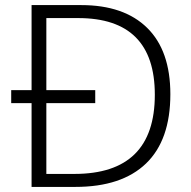

<svg xmlns="http://www.w3.org/2000/svg" viewBox="-20 -734 751 754"><path d="M299 -714Q467 -714 558 -624.5Q649 -535 649 -364Q649 -184 553.5 -92Q458 0 276 0H104V-329H24V-380H104V-714ZM287 -663H162V-380H354V-329H162V-51H272Q588 -51 588 -362Q588 -663 287 -663Z"/></svg>

Font: Noto Sans Bengali UI Light
Style: Regular
Weight: 300
Designer: Jelle Bosma - Monotype Design Team
Foundry: Monotype Imaging Inc.
Version: Version 2.003; ttfautohint (v1.8.4.7-5d5b)